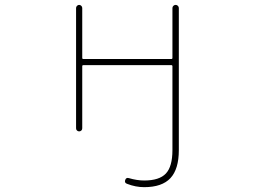

<svg xmlns="http://www.w3.org/2000/svg" viewBox="-20 -565 1040 790"><path d="M573.2 205.1Q538.1 205.1 502.9 191.4Q491.2 187.5 495.1 175.8Q499 164.1 510.7 168Q543.9 177.7 573.2 177.7Q635.7 177.7 662.6 148.9Q689.5 120.1 689.5 52.7V-292Q689.5 -296.9 685.5 -296.9H322.3Q318.4 -296.9 318.4 -292V-37.1Q318.4 -31.2 314.5 -27.8Q310.5 -24.4 305.7 -24.4Q300.8 -24.4 296.9 -27.8Q293 -31.2 293 -37.1V-532.2Q293 -537.1 296.9 -541Q300.8 -544.9 305.7 -544.9Q310.5 -544.9 314.5 -541Q318.4 -537.1 318.4 -532.2V-327.1Q318.4 -322.3 322.3 -322.3H685.5Q689.5 -322.3 689.5 -327.1V-532.2Q689.5 -537.1 693.4 -541Q697.3 -544.9 702.6 -544.9Q708 -544.9 711.9 -541Q715.8 -537.1 715.8 -532.2V52.7Q715.8 130.9 681.2 168Q646.5 205.1 573.2 205.1Z"/></svg>

Font: Rounded Mgen+ 1m thin
Style: Regular
Weight: 100
Designer: [Source Han Sans]
Ryoko NISHIZUKA  (kana & ideographs); Paul D. Hunt (Latin, Greek & Cyrillic); Wenlong ZHANG  (bopomofo
Version: Version 1.059.20150602